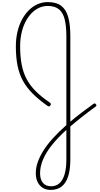

<svg xmlns="http://www.w3.org/2000/svg" viewBox="-20 -1168 957 1840"><path d="M466 652Q421 652 389.5 632Q358 612 340.5 576.5Q323 541 323 491Q323 440 341.5 386.5Q360 333 396 275.5Q432 218 487 157Q542 96 616 31V-821Q616 -916 600.5 -980.5Q585 -1045 546 -1078Q507 -1111 438 -1111Q392 -1111 352 -1092Q312 -1073 279 -1038Q246 -1003 222 -954.5Q198 -906 185.5 -847.5Q173 -789 173 -723Q173 -625 188 -547.5Q203 -470 236.5 -408Q270 -346 324.5 -292Q379 -238 456 -186Q465 -179 467 -173.5Q469 -168 464 -160Q457 -149 450.5 -148.5Q444 -148 436 -153Q352 -212 294 -270Q236 -328 200 -393.5Q164 -459 148 -539.5Q132 -620 132 -723Q132 -796 146.5 -860Q161 -924 188.5 -976.5Q216 -1029 254 -1067.5Q292 -1106 338.5 -1127Q385 -1148 438 -1148Q520 -1148 567 -1112Q614 -1076 634 -1003.5Q654 -931 654 -821V-2Q702 -43 758 -85.5Q814 -128 876 -173Q885 -178 890 -176.5Q895 -175 900 -168Q905 -161 903.5 -155Q902 -149 893 -144Q824 -94 764.5 -47Q705 0 654 44V360Q654 457 633 522.5Q612 588 570 620Q528 652 466 652ZM470 617Q517 617 549.5 588.5Q582 560 599 502.5Q616 445 616 362V77Q530 155 474 226.5Q418 298 391 364Q364 430 364 492Q364 552 391.5 584.5Q419 617 470 617Z"/></svg>

Font: Playwrite CL Thin
Style: Regular
Weight: 100
Designer: Veronika Burian, José Scaglione
Foundry: TypeTogether
Version: Version 1.002